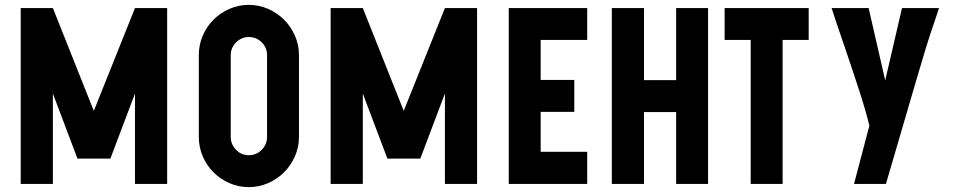

<svg xmlns="http://www.w3.org/2000/svg" viewBox="-20 -755 3939 788"><path d="M433 -104H298L197 -371V0H65V-722H197L365 -300L534 -722H666V0H534V-371Z M1001 -735Q1043 -735 1080.5 -718.5Q1118 -702 1146 -674Q1174 -646 1190.5 -608.5Q1207 -571 1207 -529V-193Q1207 -151 1190.5 -113.5Q1174 -76 1146 -48Q1118 -20 1080.5 -3.5Q1043 13 1001 13Q959 13 921.5 -3.5Q884 -20 856 -48Q828 -76 812 -113.5Q796 -151 796 -193V-529Q796 -571 812 -608.5Q828 -646 856 -674Q884 -702 921.5 -718.5Q959 -735 1001 -735ZM1076 -529Q1076 -560 1054 -581.5Q1032 -603 1001 -603Q971 -603 949 -581Q927 -559 927 -529V-193Q927 -163 948.5 -140.5Q970 -118 1001 -118Q1032 -118 1054 -140Q1076 -162 1076 -193Z M1705 -104H1570L1469 -371V0H1337V-722H1469L1637 -300L1806 -722H1938V0H1806V-371Z M2068 0V-722H2390V-591H2199V-427H2337V-296H2199V-132H2390V0Z M2491 -722H2623V-426H2755V-722H2886V0H2755V-295H2623V0H2491Z M3192 -591V0H3061V-591H2954V-722H3299V-591Z M3834 -722Q3827 -700 3817.5 -672.5Q3808 -645 3797 -612Q3786 -580 3741 -427.5Q3696 -275 3616 0H3485L3548 -239Q3542 -265 3531 -303.5Q3520 -342 3505.5 -386Q3491 -430 3475.5 -477Q3460 -524 3444.5 -569Q3429 -614 3415.5 -653.5Q3402 -693 3393 -722H3545L3613 -425L3682 -722Z"/></svg>

Font: PostBus
Style: Regular
Weight: 400
Designer: Peter Wiegel
Version: Version 1.001